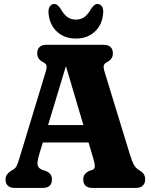

<svg xmlns="http://www.w3.org/2000/svg" viewBox="-20 -919 737 939"><path d="M157.2 -307.4H446.7L447.8 -222.1H156.4ZM234.1 -41.3Q234.1 -21.9 223.2 -10.9Q212.3 0 188.5 0H52.6Q29.3 0 18.2 -10.9Q7.1 -21.9 7.1 -41.3Q7.1 -54.4 13.2 -63.7Q19.3 -73.1 32.1 -82.2L45 -89.9Q55.8 -96.8 61.1 -106.7Q66.5 -116.7 75.3 -146.2L202.5 -564.7Q209.8 -588.5 207.2 -598.5Q204.6 -608.4 190.5 -615.4Q176.2 -622.7 169.2 -632.8Q162.1 -642.8 162.1 -658.7Q162.1 -678.6 173.9 -689.3Q185.6 -700 207.7 -700H486.3Q508.9 -700 520.4 -689.2Q532 -678.4 532 -658.7Q532 -642.9 525 -632.8Q518 -622.7 503.7 -615.4Q490.2 -608.6 487.6 -598.8Q485 -589 492.1 -565.7L613.5 -169.4Q625.9 -128.7 635.6 -112Q645.4 -95.4 661.4 -86.2Q677 -77 683.5 -66.8Q690 -56.7 690 -41.3Q690 -23.1 678.6 -11.5Q667.3 0 644.3 0H432.7Q409 0 398.1 -10.9Q387.1 -21.9 387.1 -41.3Q387.1 -56.4 394.3 -66Q401.4 -75.7 415 -82.6L434.3 -89.2Q441.9 -92.6 443.5 -103.4Q445 -114.3 436.3 -143.8L293.7 -624.9L311.1 -624.4L171.5 -163Q164.3 -138.8 163.5 -124.5Q162.7 -110.3 168.1 -102.2Q173.6 -94.2 184.5 -89.2L206.3 -81.8Q221.6 -74.5 227.8 -64.8Q234.1 -55.2 234.1 -41.3ZM351.1 -823.2Q376.3 -823.2 393.5 -836.3Q410.8 -849.4 425.4 -875.7Q433.3 -887.1 440.5 -893.2Q447.7 -899.4 456.7 -899.4Q471.2 -899.4 478.9 -887Q486.6 -874.6 484.6 -854.9Q480.4 -798.2 443.7 -764.3Q407.1 -730.4 351.1 -730.4Q295.1 -730.4 258.5 -764.3Q221.9 -798.2 217.3 -854.9Q215.7 -874.6 223.4 -887Q231.1 -899.4 245.1 -899.4Q254.4 -899.4 261.6 -893.2Q268.8 -887.1 276.8 -875.7Q291.4 -849.4 308.6 -836.3Q325.9 -823.2 351.1 -823.2Z"/></svg>

Font: Fraunces 144pt S100 Black
Style: Regular
Weight: 900
Version: Version 1.000